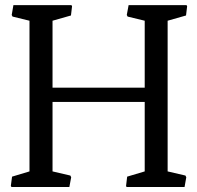

<svg xmlns="http://www.w3.org/2000/svg" viewBox="-20 -749 790 769"><path d="M23.4 -4.4 25.9 0H257.8L265.1 -39.1L261.7 -45.9L190.4 -62.5V-340.8H559.6V-62.5L489.3 -41.5L484.9 -4.4L486.8 0H719.2L726.1 -39.1L722.7 -45.9L651.4 -62.5V-666L725.1 -687L729.5 -724.1L727.1 -728.5H495.1L487.8 -689L491.2 -682.6L559.6 -666V-397.9H190.4V-666L264.2 -687L268.6 -724.1L266.1 -728.5H33.7L26.9 -689L30.3 -682.6L98.1 -666V-62.5L28.3 -41.5Z"/></svg>

Font: Trykker
Style: Regular
Weight: 400
Designer: Magnus Gaarde
Foundry: Magnus Gaarde
Version: Version 1.001